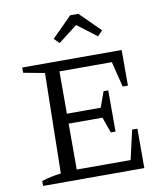

<svg xmlns="http://www.w3.org/2000/svg" viewBox="-95 -968 901 1046"><g transform="rotate(-10 355.5 -445.0)"><path d="M589 -218H618V0H58V-27Q86 -36 112.5 -41.5Q139 -47 165 -50L175 -604L58 -626V-655H608V-458H579L544 -599H219L254 -634V-365H441L472 -451H498V-223H472L441 -310H254V-21L219 -56H552ZM410 -890 522 -779 494 -751 387 -832 282 -751 254 -779 365 -890Z"/></g></svg>

Font: Piazzolla Thin
Style: Regular
Weight: 400
Version: Version 2.001